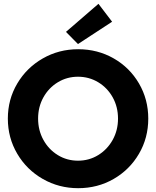

<svg xmlns="http://www.w3.org/2000/svg" viewBox="-20 -988 826 1016"><path d="M21.5 -360.4Q21.5 -461.9 71.3 -545.9Q121.1 -629.9 206.3 -678.7Q291.5 -727.5 393.6 -727.5Q496.6 -727.5 581.5 -679Q666.5 -630.4 715.6 -546.1Q764.6 -461.9 764.6 -360.4Q764.6 -258.3 715.3 -174.1Q666 -89.8 581.3 -41Q496.6 7.8 393.6 7.8Q292 7.8 206.5 -41Q121.1 -89.8 71.3 -174.3Q21.5 -258.8 21.5 -360.4ZM604.5 -360.4Q604.5 -422.4 576.4 -472.9Q548.3 -523.4 499.8 -552.7Q451.2 -582 392.6 -582Q334.5 -582 286.1 -552.7Q237.8 -523.4 209.7 -472.9Q181.6 -422.4 181.6 -360.4Q181.6 -298.8 209.5 -248Q237.3 -197.3 285.6 -167.5Q334 -137.7 392.6 -137.7Q451.7 -137.7 500 -167.5Q548.3 -197.3 576.4 -248Q604.5 -298.8 604.5 -360.4ZM329.1 -819.3 501 -967.8 573.2 -873 392.6 -754.9Z"/></svg>

Font: Reddit Sans Chocolate ExtraBold
Style: Regular
Weight: 800
Designer: Stephen Hutchings
Foundry: Reddit
Version: Version 1.011